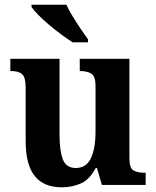

<svg xmlns="http://www.w3.org/2000/svg" viewBox="-20 -786 663 816"><path d="M242 10Q166 10 127.5 -38Q89 -86 89 -188V-414Q89 -457 74.5 -470.5Q60 -484 27 -484H24V-536H233V-213Q233 -146 247 -109Q261 -72 302 -72Q347 -72 366.5 -114Q386 -156 386 -226V-419Q386 -463 367.5 -473.5Q349 -484 322 -484H319V-536H530V-115Q530 -71 547.5 -61.5Q565 -52 592 -52H599V0H413L392 -72H387Q361 -23 324 -6.5Q287 10 242 10ZM289 -606Q267 -620 240.5 -639.5Q214 -659 188 -681Q162 -703 142.5 -723Q123 -743 114 -756V-766H262Q272 -744 288.5 -717Q305 -690 322.5 -664Q340 -638 354 -619V-606Z"/></svg>

Font: Noto Serif Thai SemiCondensed
Style: Bold
Weight: 700
Width: 4
Designer: Monotype Design Team
Foundry: Monotype Imaging Inc.
Version: Version 2.002; ttfautohint (v1.8.4.7-5d5b)